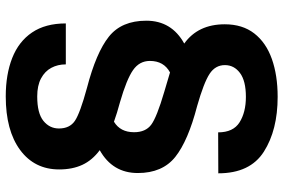

<svg xmlns="http://www.w3.org/2000/svg" viewBox="-179 -582 986 668"><g transform="rotate(-90 314.0 -248.0)"><path d="M311 225Q195.5 225 120.2 177Q45 129 45 18.5L187.5 18Q187.5 70.5 222.5 92.5Q257.5 114.5 311 114.5Q366.5 114.5 394 94Q421.5 73.5 421.5 41.5Q421.5 8 390.8 -12Q360 -32 279.5 -55Q158 -86.5 102 -131.2Q46 -176 46 -261.5Q46 -349.5 125.5 -394Q90.5 -420 74.5 -454.5Q58.5 -489 58.5 -535Q58.5 -621 126.2 -671Q194 -721 312.5 -721Q389 -721 446.2 -698.5Q503.5 -676 535 -629.5Q566.5 -583 566.5 -512H424Q424 -540 412 -562.5Q400 -585 375.2 -598.2Q350.5 -611.5 312.5 -611.5Q254 -611.5 227.5 -590Q201 -568.5 201 -536Q201 -498.5 227.5 -480.5Q254 -462.5 342 -438.5Q465 -406.5 520.5 -362.2Q576 -318 576 -232Q576 -144 496.5 -100Q563.5 -52 563.5 41Q563.5 102.5 531.8 143.5Q500 184.5 443 204.8Q386 225 311 225ZM396 -149.5Q436 -171 436 -219.5Q436 -256 404 -278.2Q372 -300.5 292.5 -323.5Q253.5 -334 224.5 -344.5Q188 -322.5 188 -274.5Q188 -234.5 214 -215Q240 -195.5 328.5 -169.5Z"/></g></svg>

Font: Roberto Sans
Style: Bold
Weight: 700
Designer: Google (font) & Cristiano Sobral (main changes)
Version: Version 1.000;October 12, 2021;FontCreator 14.0.0.2814 64-bi